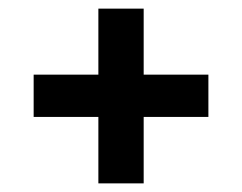

<svg xmlns="http://www.w3.org/2000/svg" viewBox="-20 -540 561 445"><path d="M208 -115V-520H313V-115ZM58 -269V-367H463V-269Z"/></svg>

Font: Bricolage Grotesque 16pt SemiBold
Style: Regular
Weight: 600
Version: Version 1.001;gftools[0.9.33.dev8+g029e19f]